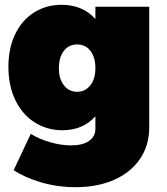

<svg xmlns="http://www.w3.org/2000/svg" viewBox="-20 -575 694 799"><path d="M601 -547V-45Q601 30 562.5 86.5Q524 143 454.5 173.5Q385 204 295 204Q220 204 151.5 184Q83 164 37 133L108 -18Q143 4 189 17Q235 30 275 30Q324 30 350.5 11.5Q377 -7 377 -39V-91Q325 -33 240 -33Q176 -33 124.5 -65.5Q73 -98 44 -158Q15 -218 15 -297Q15 -374 43 -432.5Q71 -491 121.5 -523Q172 -555 236 -555Q324 -555 377 -496V-547ZM377 -291Q377 -336 356.5 -363Q336 -390 301 -390Q266 -390 245.5 -363Q225 -336 225 -291Q225 -247 246 -220Q267 -193 301 -193Q335 -193 356 -220Q377 -247 377 -291Z"/></svg>

Font: Gontserrat Black
Style: Regular
Weight: 900
Designer: Julieta Ulanovsky
Foundry: Julieta Ulanovsky
Version: Version 6.001